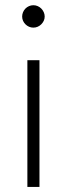

<svg xmlns="http://www.w3.org/2000/svg" viewBox="-20 -734 262 754"><path d="M135 -497.5V0H87.5V-497.5ZM155.5 -669Q155.5 -660 151.8 -652.2Q148 -644.5 142 -638.5Q136 -632.5 128 -629Q120 -625.5 111 -625.5Q102 -625.5 94 -629Q86 -632.5 80 -638.5Q74 -644.5 70.5 -652.2Q67 -660 67 -669Q67 -678 70.5 -686.2Q74 -694.5 80 -700.5Q86 -706.5 94 -710Q102 -713.5 111 -713.5Q120 -713.5 128 -710Q136 -706.5 142 -700.5Q148 -694.5 151.8 -686.2Q155.5 -678 155.5 -669Z"/></svg>

Font: Lato 2
Style: Regular
Weight: 300
Designer: Lukasz Dziedzic with Adam Twardoch and Botio Nikoltchev
Foundry: tyPoland Lukasz Dziedzic
Version: Version 2.015; 2015-08-06; http://www.latofonts.com/